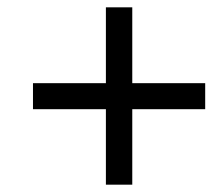

<svg xmlns="http://www.w3.org/2000/svg" viewBox="-20 -615 612 524"><path d="M70 -317H269V-111H341V-317H540V-388H341V-595H269V-388H70Z"/></svg>

Font: BC Sans
Style: Italic
Weight: 400
Italic angle: -12°
Designer: Monotype Design Team
Designer: Province of B.C.
Foundry: Monotype Imaging Inc.
Version: Version 2.000;GOOG;noto-source:20170915:90ef993387c0